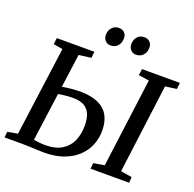

<svg xmlns="http://www.w3.org/2000/svg" viewBox="-159 -1113 1298 1283"><g transform="rotate(20 490.0 -472.0)"><path d="M287 5Q265 5 236.2 3.8Q207.5 2.5 179 1.2Q150.5 0 129 0H3.5L7.5 -41L79.5 -54L165 -687L99.5 -698L105 -743H372L367 -698L280 -687L193.5 -52Q211.5 -49 233.5 -46.8Q255.5 -44.5 275 -44.5Q348 -44.5 393.2 -72.2Q438.5 -100 459.5 -147.8Q480.5 -195.5 480.5 -255.5Q480.5 -305 466.8 -338Q453 -371 423 -387.8Q393 -404.5 343.5 -404.5Q312 -404.5 281 -400.5Q250 -396.5 229.5 -393L235.5 -445.5Q252.5 -450 276 -453.5Q299.5 -457 325 -459Q350.5 -461 374 -461Q451 -461 501.5 -438.5Q552 -416 576.8 -372.5Q601.5 -329 601.5 -264.5Q601.5 -209 581 -160Q560.5 -111 520.2 -74Q480 -37 421.5 -16Q363 5 287 5ZM615 0 619 -41 696.5 -54 779.5 -687 704.5 -698 710.5 -743H980L975 -698L894.5 -687L812.5 -54L892 -41L889 0ZM457 -819.5Q434.5 -819.5 419.5 -836.2Q404.5 -853 405 -877.5Q406 -909 424.8 -929Q443.5 -949 471.5 -949Q499 -949 513.5 -933Q528 -917 527 -893.5Q526.5 -861 508 -840.2Q489.5 -819.5 457 -819.5ZM638 -819.5Q615.5 -819.5 600.5 -836.2Q585.5 -853 586 -877.5Q587 -909 605.2 -929Q623.5 -949 652 -949Q679 -949 693.8 -933Q708.5 -917 708 -893.5Q707.5 -861 688.8 -840.2Q670 -819.5 638 -819.5Z"/></g></svg>

Font: Merriweather 20pt Medium
Style: Italic
Weight: 500
Italic angle: -7.8°
Version: Version 2.101